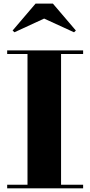

<svg xmlns="http://www.w3.org/2000/svg" viewBox="-20 -1024 490 1044"><path d="M19 0V-19.5H129.5V-730.5H19V-750H432V-730.5H312V-19.5H432V0ZM58.5 -848.5 48.5 -858 173.5 -1004.5H267.5L392.5 -858L382.5 -848.5L220 -923Z"/></svg>

Font: Bodoni Moda 11pt ExtraBold
Style: Regular
Weight: 800
Designer: Owen Earl
Foundry: indestructible type
Version: Version 2.004